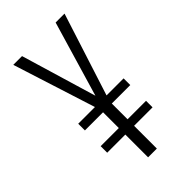

<svg xmlns="http://www.w3.org/2000/svg" viewBox="-220 -783 853 853"><g transform="rotate(-45 206.0 -357.0)"><path d="M205 -359 310 -714H366L241 -325H348V-283H232V-184H348V-143H232V0H177V-143H63V-184H177V-283H63V-325H168L44 -714H99Z"/></g></svg>

Font: Noto Sans Myanmar ExtraCondensed Light
Style: Regular
Weight: 300
Width: 2
Designer: Monotype Design Team
Foundry: Monotype Imaging Inc.
Version: Version 2.107; ttfautohint (v1.8.4.7-5d5b)